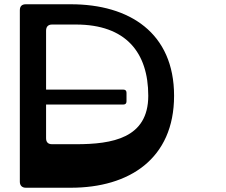

<svg xmlns="http://www.w3.org/2000/svg" viewBox="-20 -880 1059 900"><path d="M312 -860H101C83 -860 73 -851 73 -832V-28C73 -11 83 0 101 0H312C585 0 796 -135 796 -431C796 -726 587 -860 312 -860ZM336 -204H224C205 -204 196 -214 196 -232V-390H558C568 -390 573 -395 573 -405V-445C573 -455 568 -460 558 -460H196V-736C196 -755 206 -765 224 -765H336C570 -765 675 -634 675 -431C675 -232 506 -204 336 -204Z"/></svg>

Font: OpenDyslexic3
Style: Regular
Weight: 400
Designer: Abelardo Gonzalez
Version: Version 3.001;PS 003.001;hotconv 1.0.88;makeotf.lib2.5.64775